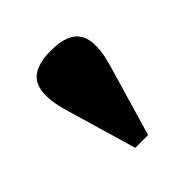

<svg xmlns="http://www.w3.org/2000/svg" viewBox="-89 -787 381 381"><g transform="rotate(-45 102.0 -596.5)"><path d="M84 -469 41 -616Q24 -672 38.5 -698Q53 -724 102 -724Q151 -724 165.5 -698Q180 -672 163 -616L120 -469Z"/></g></svg>

Font: Baskervville SC
Style: Regular
Weight: 400
Designer: Alexis Faudot, Rémi Forte, Morgane Pierson, Rafael Ribas, Tanguy Vanlaeys, Rosalie Wagner, Thomas Huot-Marchand
Foundry: ANRT
Version: Version 1.100